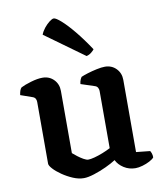

<svg xmlns="http://www.w3.org/2000/svg" viewBox="-86 -838 776 912"><g transform="rotate(-10 302.5 -382.0)"><path d="M245 4Q220 4 193 -7.5Q166 -19 142 -35.5Q118 -52 103.5 -68Q89 -84 89 -93V-391Q89 -400 85 -407Q81 -414 72 -417L15 -437Q17 -451 20 -459Q23 -467 28 -472Q45 -481 77 -490.5Q109 -500 133 -500Q166 -500 187.5 -478Q209 -456 209 -423V-123Q218 -115 231 -105Q244 -95 258 -87Q272 -79 281 -79Q292 -79 311 -84Q330 -89 351.5 -97.5Q373 -106 390 -115V-391Q390 -399 386 -406.5Q382 -414 373 -417L306 -439Q307 -451 311 -460Q315 -469 318 -472Q329 -477 350 -483.5Q371 -490 394.5 -495Q418 -500 434 -500Q467 -500 488.5 -478Q510 -456 510 -423V-75L577 -68Q580 -64 583 -55.5Q586 -47 586 -36Q580 -28 564 -19.5Q548 -11 529 -5.5Q510 0 495 0Q464 0 439 -16Q414 -32 403 -55Q383 -42 354 -28.5Q325 -15 295 -5.5Q265 4 245 4ZM358 -565 170 -701Q176 -717 188 -732Q200 -747 213.5 -757.5Q227 -768 235 -768Q245 -768 270 -746Q295 -724 328 -684Q361 -644 396 -591Q392 -585 381.5 -576.5Q371 -568 358 -565Z"/></g></svg>

Font: Texturina Medium 12pt SemiBold
Style: Regular
Weight: 600
Version: Version 1.002